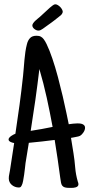

<svg xmlns="http://www.w3.org/2000/svg" viewBox="-20 -872 422 907"><path d="M381.8 -268.6Q381.8 -258.3 374.5 -247.1Q367.2 -235.8 358.4 -230.5Q356 -229 350.1 -227.5Q344.2 -226.1 337.6 -224.9Q331.1 -223.6 325 -222.4Q318.8 -221.2 315.4 -220.7L327.1 -148.4Q332.5 -114.7 335.2 -80.8Q337.9 -46.9 347.7 -13.7Q348.6 -10.7 349.6 -8.3Q350.6 -5.9 350.6 -2Q350.6 4.4 346.9 7.8Q343.3 11.2 338.1 12.9Q333 14.6 327.1 15.1Q321.3 15.6 316.4 15.6H309.6Q294.4 15.6 286.4 13.2Q278.3 10.7 273.9 4.9Q269.5 -1 268.1 -10Q266.6 -19 264.6 -32.2Q252.9 -121.6 238.3 -210.9Q208 -207 177.5 -203.6Q147 -200.2 116.2 -197.3L100.6 -101.6Q99.6 -92.8 97.9 -77.6Q96.2 -62.5 94 -46.6Q91.8 -30.8 89.1 -17.1Q86.4 -3.4 83 2.9Q80.1 8.8 77.6 11.2Q75.2 13.7 68.4 13.7Q59.6 13.7 51 10.5Q42.5 7.3 35.9 1.7Q29.3 -3.9 25.4 -11.7Q21.5 -19.5 21.5 -29.3Q21.5 -39.1 23.7 -48.8Q25.9 -58.6 27.3 -68.4Q32.7 -100.6 37.1 -132.6Q41.5 -164.6 46.9 -196.3Q43.5 -196.8 39.1 -198Q34.7 -199.2 30.5 -201.2Q26.4 -203.1 23.4 -206.1Q20.5 -209 20.5 -212.9Q20.5 -217.8 24.2 -221.9Q27.8 -226.1 33 -229.7Q38.1 -233.4 43.5 -236.1Q48.8 -238.8 52.7 -240.2Q63 -308.6 72.3 -376.5Q81.5 -444.3 88.9 -513.7Q90.8 -532.2 92.3 -551.3Q93.8 -570.3 95.5 -589.4Q97.2 -608.4 99.9 -627Q102.5 -645.5 107.4 -664.1Q111.8 -681.6 122.1 -692.4Q132.3 -703.1 152.3 -703.1Q158.2 -703.1 163.8 -702.1Q169.4 -701.2 173.8 -698.2Q186.5 -691.9 200.2 -663.6Q213.9 -635.3 227.5 -595Q241.2 -554.7 253.7 -507.8Q266.1 -460.9 276.4 -417Q286.6 -373 293.9 -337.6Q301.3 -302.2 304.7 -285.2Q314.9 -286.6 325.2 -287.8Q335.4 -289.1 345.7 -289.1Q350.6 -289.1 356.9 -288.6Q363.3 -288.1 368.9 -285.9Q374.5 -283.7 378.2 -279.5Q381.8 -275.4 381.8 -268.6ZM228.5 -272.5Q215.8 -341.8 200.9 -409.9Q186 -478 166 -545.9Q157.2 -472.2 147 -399.4Q136.7 -326.7 125 -253.9Q151.4 -257.8 177 -262.5Q202.6 -267.1 228.5 -272.5ZM132.8 -752Q132.8 -756.8 137 -762.7Q141.1 -768.6 146.7 -773.9Q152.3 -779.3 158.2 -783.9Q164.1 -788.6 168 -792L215.8 -835.9Q221.7 -840.3 228.3 -845.9Q234.9 -851.6 242.2 -851.6Q247.1 -851.6 253.2 -847.9Q259.3 -844.2 264.4 -839.1Q269.5 -834 272.9 -827.6Q276.4 -821.3 276.4 -816.4Q276.4 -815.4 276.4 -814.5Q276.4 -813.5 275.4 -812.5Q273.9 -806.6 269.5 -802.2Q265.1 -797.9 259.8 -793.9Q244.6 -781.7 236.6 -775.6Q228.5 -769.5 221.7 -764.4Q214.8 -759.3 206.3 -753.4Q197.8 -747.6 182.6 -736.3Q177.2 -732.4 172.1 -730Q167 -727.5 161.1 -727.5Q156.7 -727.5 151.9 -729.5Q147 -731.4 142.6 -734.9Q138.2 -738.3 135.5 -742.7Q132.8 -747.1 132.8 -752Z"/></svg>

Font: Just Another Hand
Style: Regular
Weight: 400
Designer: Astigmatic (AOETI)
Foundry: Astigmatic (AOETI)
Version: Version 1.001